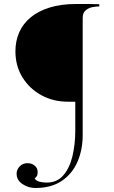

<svg xmlns="http://www.w3.org/2000/svg" viewBox="-20 -741 570 959"><path d="M156 198Q122 198 92.5 178.5Q63 159 63 126Q63 106 78.5 90Q94 74 117 74Q139 74 153.5 86.5Q168 99 168 117Q168 134 163 140Q158 147 153 150Q161 163 178.5 167Q196 171 213 171Q265 171 296.5 134.5Q328 98 342 38.5Q356 -21 356 -89V-233H319Q246 -233 186.5 -265.5Q127 -298 92 -355Q57 -412 57 -485Q57 -536 76 -579.5Q95 -623 134 -655Q172 -686 228.5 -703.5Q285 -721 360 -721Q387 -721 420 -721Q453 -720 476 -720V-709Q462 -709 442.5 -705.5Q423 -702 408 -689.5Q393 -677 393 -651V-66Q393 7 367 67Q341 127 288.5 162.5Q236 198 156 198Z"/></svg>

Font: Mulat Addis
Style: Regular
Weight: 400
Designer: Fasil fikreab
Version: Version 1.001; ttfautohint (v1.8.3)